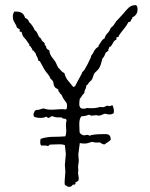

<svg xmlns="http://www.w3.org/2000/svg" viewBox="-20 -730 587 753"><path d="M320.3 -306.6Q323.2 -305.7 340.3 -305.7Q357.4 -305.7 372.1 -310.5L382.8 -309.6Q388.7 -309.6 393.1 -312.5Q397.5 -315.4 400.4 -315.4L411.1 -313.5L419.9 -317.4Q421.9 -317.4 424.3 -309.1Q426.8 -300.8 426.8 -294.9L425.8 -286.1Q418.9 -281.2 409.7 -281.2Q400.4 -281.2 392.6 -284.2Q386.7 -283.2 379.9 -279.8Q373 -276.4 367.2 -276.4L357.4 -278.3L339.8 -276.4Q334 -276.4 330.1 -280.3Q310.5 -273.4 300.8 -274.4Q291 -268.6 291 -242.2L292 -213.9Q292 -208 298.3 -203.6Q304.7 -199.2 309.6 -199.2L323.2 -201.2Q326.2 -201.2 332 -197.3Q338.9 -204.1 394.5 -204.1Q414.1 -204.1 414.1 -183.6V-181.6Q409.2 -175.8 388.7 -163.1Q382.8 -164.1 370.1 -171.9Q367.2 -170.9 358.4 -170.9Q349.6 -170.9 340.8 -173.8Q322.3 -167 312.5 -167Q302.7 -167 293 -168.9L287.1 -124L289.1 -98.6L286.1 -77.1L287.1 -63.5L286.1 -50.8L289.1 -30.3Q289.1 -27.3 287.1 -21.5Q281.2 -15.6 276.4 -16.6V-13.7Q276.4 -4.9 270.5 -5.9Q264.6 -6.8 262.7 -2Q257.8 2.9 251.5 2.9Q245.1 2.9 234.4 -4.9Q233.4 -9.8 233.4 -17.6L236.3 -56.6L234.4 -84L238.3 -126L234.4 -161.1Q224.6 -164.1 214.8 -164.1L178.7 -163.1Q173.8 -163.1 172.4 -160.2Q170.9 -157.2 167 -157.2Q165 -159.2 156.2 -159.2H141.6Q137.7 -163.1 137.7 -172.4Q137.7 -181.6 139.6 -185.5Q163.1 -193.4 187.5 -193.4Q211.9 -193.4 236.3 -195.3Q241.2 -208 239.3 -226.6Q237.3 -245.1 241.2 -258.8Q239.3 -264.6 231.9 -264.6Q224.6 -264.6 221.7 -269.5H209Q195.3 -269.5 185.5 -274.4Q180.7 -274.4 177.2 -271Q173.8 -267.6 170.4 -267.6Q167 -267.6 165.5 -269.5Q164.1 -271.5 161.1 -272.5Q153.3 -267.6 138.7 -267.6Q124 -267.6 113.3 -272.5Q111.3 -278.3 111.3 -281.2Q111.3 -284.2 114.7 -291.5Q118.2 -298.8 124 -298.8Q129.9 -298.8 134.8 -300.3Q139.6 -301.8 143.6 -303.2Q147.5 -304.7 149.9 -304.7Q152.3 -304.7 159.7 -302.2Q167 -299.8 180.2 -299.8Q193.4 -299.8 208.5 -301.3Q223.6 -302.7 239.3 -300.8Q243.2 -305.7 243.2 -314.5Q243.2 -323.2 239.3 -328.6Q235.4 -334 231 -339.8Q226.6 -345.7 223.6 -353.5Q220.7 -361.3 214.8 -363.3Q214.8 -368.2 211.4 -370.1Q208 -372.1 209 -377.9Q205.1 -381.8 200.7 -383.8Q196.3 -385.7 193.4 -391.1Q190.4 -396.5 189.9 -402.8Q189.5 -409.2 186.5 -413.1Q183.6 -417 181.6 -418.5Q179.7 -419.9 177.7 -421.9Q174.8 -431.6 166.5 -440.9Q158.2 -450.2 153.3 -459L137.7 -487.3Q136.7 -490.2 134.3 -490.7Q131.8 -491.2 129.9 -493.2Q128.9 -502 125 -507.8Q121.1 -513.7 119.1 -522.5Q115.2 -524.4 113.8 -528.3Q112.3 -532.2 107.4 -532.2Q107.4 -537.1 104.5 -540.5Q101.6 -543.9 98.6 -548.8L94.7 -550.8L95.7 -554.7Q80.1 -578.1 69.3 -588.9L65.4 -602.5Q64.5 -605.5 62.5 -605.5Q54.7 -605.5 57.1 -609.9Q59.6 -614.3 54.2 -616.7Q48.8 -619.1 46.9 -621.6Q44.9 -624 44.4 -627.4Q43.9 -630.9 42 -632.8Q37.1 -641.6 33.7 -647.9Q30.3 -654.3 30.3 -665Q30.3 -675.8 36.1 -684.6H43Q72.3 -684.6 78.1 -660.2Q90.8 -655.3 94.7 -642.6Q98.6 -640.6 106.9 -628.9Q115.2 -617.2 115.2 -612.3Q123 -607.4 126 -600.1Q128.9 -592.8 131.8 -587.9Q134.8 -583 136.2 -582.5Q137.7 -582 139.6 -580.1Q143.6 -570.3 148.4 -566.9Q153.3 -563.5 154.8 -560.5Q156.2 -557.6 155.8 -556.6Q155.3 -555.7 155.3 -553.7Q155.3 -551.8 156.2 -552.2Q157.2 -552.7 159.2 -550.8Q161.1 -548.8 161.1 -545.9Q161.1 -543 163.1 -540Q165 -537.1 168 -535.6Q170.9 -534.2 173.8 -532.2Q173.8 -517.6 185.5 -503.4Q197.3 -489.3 200.7 -480.5Q204.1 -471.7 209 -463.9Q214.8 -459 219.2 -453.1Q223.6 -447.3 232.4 -443.4Q237.3 -424.8 246.6 -414.1Q255.9 -403.3 267.6 -388.7Q274.4 -390.6 276.9 -396.5Q279.3 -402.3 282.2 -407.2L300.8 -441.4L302.7 -447.3Q306.6 -451.2 310.5 -455.1Q311.5 -458 315.4 -463.9Q319.3 -469.7 323.2 -477.5Q327.1 -485.4 330.1 -492.2Q333 -499 335 -502Q336.9 -504.9 336.9 -508.3Q336.9 -511.7 341.3 -516.6Q345.7 -521.5 347.7 -527.3Q354.5 -541 366.2 -546.9V-550.8Q372.1 -558.6 377 -566.9Q381.8 -575.2 390.6 -580.1Q392.6 -590.8 401.4 -599.6Q410.2 -608.4 414.1 -620.1L423.8 -628.9Q428.7 -634.8 432.1 -641.1Q435.5 -647.5 441.4 -652.3L463.9 -676.8Q474.6 -690.4 484.9 -700.2Q495.1 -710 513.7 -710Q519.5 -704.1 519.5 -694.3Q519.5 -670.9 499 -662.1V-661.1Q499 -656.2 496.1 -654.3Q493.2 -652.3 493.2 -647.5Q491.2 -644.5 488.3 -644.5Q485.4 -644.5 483.4 -642.6Q475.6 -627.9 464.8 -615.2Q454.1 -602.5 445.3 -588.9V-587.9Q445.3 -584 442.4 -584.5Q439.5 -585 436.5 -583V-574.2Q427.7 -572.3 421.9 -559.6Q416 -546.9 408.2 -544.9Q408.2 -540 405.8 -538.1Q403.3 -536.1 405.3 -530.3Q394.5 -526.4 391.6 -516.6Q388.7 -506.8 381.8 -501Q378.9 -490.2 376 -479.5Q373 -468.8 368.2 -461.9Q363.3 -455.1 359.4 -451.7Q355.5 -448.2 352.1 -444.8Q348.6 -441.4 346.2 -433.1Q343.8 -424.8 341.3 -419.9Q338.9 -415 335 -412.1Q331.1 -409.2 328.6 -405.8Q326.2 -402.3 324.2 -399.4Q322.3 -396.5 318.4 -394.5Q318.4 -386.7 314.5 -379.4Q310.5 -372.1 310.5 -364.3Q304.7 -360.4 301.3 -354Q297.9 -347.7 293 -342.8Q291 -333 291 -321.3Q291 -309.6 298.8 -304.7L310.5 -303.7Q315.4 -303.7 320.3 -306.6Z"/></svg>

Font: Mountains of Christmas
Style: Regular
Weight: 400
Designer: Crystal Kluge
Foundry: Font Diner, Inc DBA Tart Workshop
Version: Version 1.002